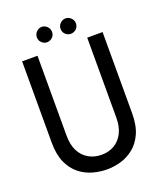

<svg xmlns="http://www.w3.org/2000/svg" viewBox="-154 -937 874 1045"><g transform="rotate(-20 283.0 -414.5)"><path d="M516 -230V-700H427V-237Q427 -184 408.5 -148Q390 -112 358 -93Q326 -74 284 -74Q242 -74 209 -93Q176 -112 157.5 -148Q139 -184 139 -237V-700H50V-230Q50 -160 71 -113.5Q92 -67 126.5 -39.5Q161 -12 202.5 -0.5Q244 11 284 11Q324 11 364.5 -0.5Q405 -12 439.5 -39.5Q474 -67 495 -113.5Q516 -160 516 -230ZM214 -751Q197 -751 183.5 -763.5Q170 -776 170 -795Q170 -814 183.5 -827Q197 -840 214 -840Q231 -840 244.5 -827Q258 -814 258 -795Q258 -776 244.5 -763.5Q231 -751 214 -751ZM351 -750Q334 -750 320.5 -762.5Q307 -775 307 -795Q307 -813 320.5 -826Q334 -839 351 -839Q369 -839 382.5 -826Q396 -813 396 -795Q396 -775 382.5 -762.5Q369 -750 351 -750Z"/></g></svg>

Font: Phudu
Style: Regular
Weight: 400
Version: Version 1.005;gftools[0.9.23]